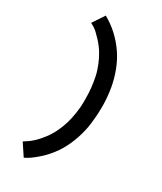

<svg xmlns="http://www.w3.org/2000/svg" viewBox="-244 -926 989 1172"><g transform="rotate(30 250.0 -340.0)"><path d="M136 161 81 78Q97 68 112.5 57Q128 46 142 33Q156 20 168.5 5.5Q181 -9 192.5 -24Q204 -39 214 -55.5Q224 -72 232 -89Q240 -106 247 -123.5Q254 -141 259.5 -159.5Q265 -178 269 -196.5Q273 -215 276.5 -238Q280 -261 281.5 -279Q283 -297 283 -310V-340Q283 -359 282 -378Q281 -397 279 -416Q277 -435 274 -454Q271 -473 267 -491.5Q263 -510 257 -528Q251 -546 244 -563.5Q237 -581 228.5 -598Q220 -615 210 -631Q200 -647 188 -662.5Q176 -678 160 -695Q144 -712 131 -724Q118 -736 107 -743L81 -758L136 -841Q161 -827 184 -810.5Q207 -794 228 -774.5Q249 -755 267.5 -733.5Q286 -712 302 -688.5Q318 -665 331 -639.5Q344 -614 354 -587.5Q364 -561 371.5 -533.5Q379 -506 384 -478Q389 -450 392 -416.5Q395 -383 395 -365V-340Q395 -312 393 -283.5Q391 -255 387.5 -226.5Q384 -198 377.5 -170.5Q371 -143 362 -116Q353 -89 341.5 -63Q330 -37 315.5 -12.5Q301 12 283.5 34.5Q266 57 246 77.5Q226 98 200 119Q174 140 158 149Z"/></g></svg>

Font: Iosevka Custom
Style: Bold
Weight: 700
Monospace: yes
Designer: Belleve Invis
Foundry: Belleve Invis
Version: Version 30.3.3; ttfautohint (v1.8.3)